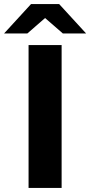

<svg xmlns="http://www.w3.org/2000/svg" viewBox="-57 -921 442 941"><path d="M83 0V-700H245V0ZM-37 -757 95 -901H233L365 -757H251L113 -877H215L77 -757Z"/></svg>

Font: MOST Montserrat
Style: Bold
Weight: 700
Designer: Julieta Ulanovsky
Foundry: Julieta Ulanovsky
Version: Version 8.000;March 11, 2024;FontCreator 15.0.0.2926 64-bit